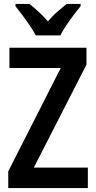

<svg xmlns="http://www.w3.org/2000/svg" viewBox="-20 -1008 488 977"><path d="M427 -51H22V-136L289 -662H28V-765H420V-679L152 -155H427ZM162 -828Q151 -849 133 -876Q115 -903 95 -929.5Q75 -956 59 -976V-988H130Q150 -972 175.5 -949Q201 -926 224 -899Q248 -928 272 -948.5Q296 -969 319 -988H390V-976Q374 -957 354 -930.5Q334 -904 316 -877Q298 -850 287 -828Z"/></svg>

Font: Noto Sans Tamil UI Condensed SemiBold
Style: Regular
Weight: 600
Width: 3
Designer: Jelle Bosma - Monotype Design Team
Foundry: Monotype Imaging Inc.
Version: Version 2.004; ttfautohint (v1.8.4.7-5d5b)